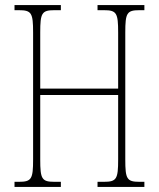

<svg xmlns="http://www.w3.org/2000/svg" viewBox="-20 -734 623 754"><path d="M37 0H219V-20H194C144 -20 138 -31 138 -108V-361H444V-108C444 -31 438 -20 388 -20H363V0H547V-20H528C478 -20 472 -31 472 -108V-606C472 -683 478 -694 528 -694H547V-714H363V-694H388C438 -694 444 -683 444 -606V-386H138V-606C138 -683 144 -694 194 -694H219V-714H37V-694H54C104 -694 110 -683 110 -606V-108C110 -31 104 -20 54 -20H37Z"/></svg>

Font: Noto Serif Devanagari ExtraCondensed Thin
Style: Regular
Weight: 100
Width: 2
Designer: Universal Thirst, Indian Type Foundry and the Monotype Design Team
Foundry: Monotype Imaging Inc.
Version: Version 2.004